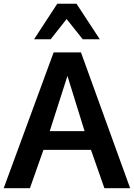

<svg xmlns="http://www.w3.org/2000/svg" viewBox="-21 -992 707 1012"><path d="M158.7 -785.2 280.8 -972.2H382.3L504.9 -785.2H415L330.1 -891.6L246.1 -785.2ZM-1.5 0 261.7 -715.8H405.8L665 0H529.3L458.5 -202.1H208L136.7 0ZM241.2 -300.8H424.8Q336.9 -582.5 334.5 -591.8Z"/></svg>

Font: Oxygen
Style: Bold
Weight: 700
Designer: vernon adams
Foundry: Vernon Adams
Version: Version 0.2.3 webfont; ttfautohint (v0.93.3-1d66) -l 8 -r 50